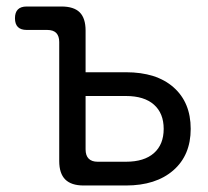

<svg xmlns="http://www.w3.org/2000/svg" viewBox="-20 -570 640 590"><path d="M243 -348H367Q461 -348 513.5 -301.5Q566 -255 566 -174Q566 -93 512.5 -46.5Q459 0 367 0H237Q199 0 180.5 -18.5Q162 -37 162 -75V-441Q162 -459 153 -468.5Q144 -478 125 -478H62Q44 -478 35 -487Q26 -496 26 -514Q26 -532 35 -541Q44 -550 62 -550H169Q207 -550 225 -532Q243 -514 243 -476ZM243 -111Q243 -92 252.5 -82.5Q262 -73 280 -73H367Q423 -73 453 -99.5Q483 -126 483 -174Q483 -222 453 -248.5Q423 -275 367 -275H243Z"/></svg>

Font: Maple Mono Normal NL Light
Style: Regular
Weight: 300
Monospace: yes
Designer: subframe7536
Version: Version 7.000